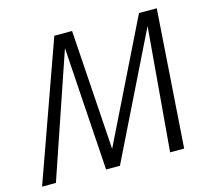

<svg xmlns="http://www.w3.org/2000/svg" viewBox="-100 -782 986 898"><g transform="rotate(-15 392.5 -333.5)"><path d="M268 -598 64 0H-3L235 -667H321L365 0H307ZM668 -598 374 0H317L645 -667H731L685 0H617Z"/></g></svg>

Font: Epunda Sans Light
Style: Italic
Weight: 300
Italic angle: -12.0243°
Designer: Simon Atzbach
Foundry: typofactur
Version: Version 2.204